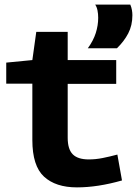

<svg xmlns="http://www.w3.org/2000/svg" viewBox="-20 -801 593 831"><path d="M313 10Q221 10 170.5 -36.5Q120 -83 120 -195V-439H7V-530L120 -541L137 -663H273V-541H483V-438H273V-205Q273 -155 295 -133Q317 -111 364 -111Q394 -111 424 -117Q454 -123 488 -132L508 -20Q403 10 313 10ZM360 -592Q384 -625 394.5 -658Q405 -691 405 -724Q405 -741 402 -756Q399 -771 392 -781H544Q549 -769 551 -757.5Q553 -746 553 -735Q553 -691 535 -656.5Q517 -622 486 -592Z"/></svg>

Font: Georama Extended SemiBold
Style: Regular
Weight: 600
Width: 7
Designer: Jean-Baptiste Levee
Foundry: Production Type
Version: Version 1.000